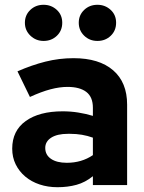

<svg xmlns="http://www.w3.org/2000/svg" viewBox="-20 -773 602 802"><path d="M31 0ZM220 9Q180 9 145.5 -2.5Q111 -14 85.5 -35.5Q60 -57 45.5 -86.5Q31 -116 31 -152Q31 -227 87.5 -267.5Q144 -308 242 -308Q275 -308 306.5 -303Q338 -298 368 -289V-323Q368 -368 340.5 -389Q313 -410 262 -410Q229 -410 191 -400Q153 -390 105 -368Q92 -395 79 -421.5Q66 -448 53 -475Q112 -501 169.5 -515.5Q227 -530 287 -530Q394 -530 452.5 -479.5Q511 -429 511 -336V0H368V-37Q336 -11 299.5 -1Q263 9 220 9ZM169 -155Q169 -126 193 -109.5Q217 -93 259 -93Q321 -93 368 -125V-198Q324 -214 273 -214H264Q219 -214 194 -198Q169 -182 169 -155ZM162 -602Q130 -602 107 -624Q84 -646 84 -678Q84 -710 106.5 -731.5Q129 -753 162 -753Q194 -753 217 -732Q240 -711 240 -678Q240 -645 217.5 -623.5Q195 -602 162 -602ZM387 -602Q354 -602 331.5 -624Q309 -646 309 -678Q309 -710 331.5 -731.5Q354 -753 387 -753Q419 -753 442 -732Q465 -711 465 -678Q465 -645 442.5 -623.5Q420 -602 387 -602Z"/></svg>

Font: Rosa Sans
Style: Bold
Weight: 700
Designer: Pentagram / MCKL
Foundry: Pentagram / MCKL
Version: Version 1.005;September 16, 2019;FontCreator 11.5.0.2425 64-